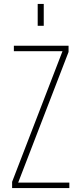

<svg xmlns="http://www.w3.org/2000/svg" viewBox="-20 -963 417 983"><path d="M42 0V-32L300 -701H51V-729H331V-697L73 -28H335V0ZM173 -831V-943H204V-831Z"/></svg>

Font: Hubot Sans Condensed ExtraLight
Style: Regular
Weight: 200
Width: 3
Designer: Deni Anggara
Foundry: GitHub, Inc., Subsidiary of Microsoft Corporation
Version: Version 2.000